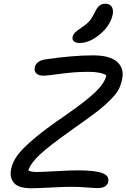

<svg xmlns="http://www.w3.org/2000/svg" viewBox="-20 -1050 683 1037"><path d="M410.2 -817.9Q389.2 -817.9 379.2 -826.7Q369.1 -835.4 372.1 -850.1Q375 -863.8 384.8 -873.8Q394.5 -883.8 418.9 -899.9Q448.7 -919.9 463.1 -936.5Q477.5 -953.1 491.2 -981.9Q503.9 -1009.3 517.1 -1019.5Q530.3 -1029.8 546.9 -1029.8Q572.8 -1029.8 583 -1014.2Q593.3 -998.5 588.9 -972.2Q576.2 -912.1 520 -865Q463.9 -817.9 410.2 -817.9ZM148.9 -33.2Q80.6 -33.2 55.7 -61.8Q30.8 -90.3 40 -137.2Q47.4 -173.8 73.5 -210.2Q99.6 -246.6 162.6 -300Q225.6 -353.5 333 -426.8Q448.2 -506.8 497.6 -555.2Q546.9 -603.5 554.2 -643.1Q525.9 -662.1 455.1 -662.1Q386.7 -662.1 309.3 -651.6Q231.9 -641.1 215.8 -641.1Q190.4 -641.1 177 -652.8Q163.6 -664.6 168 -687Q175.8 -720.7 223.1 -729Q373 -751 482.9 -751Q572.8 -751 612.1 -716.3Q651.4 -681.6 640.1 -625Q633.8 -592.8 621.6 -568.6Q609.4 -544.4 578.4 -512.7Q547.4 -481 500.5 -444.8Q453.6 -408.7 371.1 -351.1Q247.1 -263.2 196.3 -216.1Q145.5 -168.9 132.8 -128.9Q150.9 -121.1 176.8 -121.1Q209 -121.1 283.2 -125.5Q357.4 -129.9 398.9 -129.9Q492.7 -129.9 531.7 -115.5Q570.8 -101.1 564.9 -68.8Q557.6 -34.2 506.8 -34.2Q488.3 -34.2 447.3 -37.6Q406.2 -41 363.8 -41Q322.8 -41 250.7 -37.1Q178.7 -33.2 148.9 -33.2Z"/></svg>

Font: Shantell Sans Bouncy
Style: Italic
Weight: 400
Italic angle: -11.31°
Designer: Stephen Nixon, Anya Danilova, Shantell Martin
Foundry: Arrow Type
Version: Version 1.006;[9816181b4]